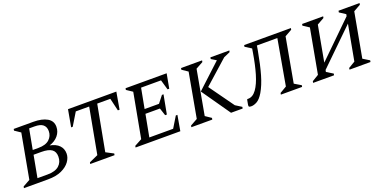

<svg xmlns="http://www.w3.org/2000/svg" viewBox="-14 -1185 3634 1818"><g transform="rotate(-20 1803.0 -276.0)"><path d="M10 0 13 -16 85 -56 167 -504 108 -544 111 -560H308Q395 -560 446.5 -530.5Q498 -501 498 -442Q498 -392 465.5 -353Q433 -314 377 -297Q439 -285 470.5 -252Q502 -219 502 -170Q502 -129 474 -90Q446 -51 391 -25.5Q336 0 253 0ZM304 -515H250L212 -311H269Q343 -311 379.5 -344.5Q416 -378 416 -428Q416 -470 389.5 -492.5Q363 -515 304 -515ZM282 -266H204L163 -45H264Q342 -45 380.5 -79Q419 -113 419 -170Q419 -220 386 -243Q353 -266 282 -266Z M678 0 681 -16 770 -56 855 -515H720L643 -388H627L658 -560H1145L1115 -388H1098L1068 -515H936L850 -56L926 -16L923 0Z M1135 0 1138 -16 1212 -56 1295 -504 1235 -544 1238 -560H1652L1625 -414H1608L1579 -515H1378L1340 -313H1485L1540 -383H1556L1520 -192H1503L1478 -268H1332L1290 -45H1530L1597 -155H1613L1586 0Z M1697 0 1700 -16 1772 -56 1853 -504 1794 -544 1797 -560H2009L2006 -544L1933 -504L1852 -56L1911 -16L1908 0ZM2097 0 1897 -287 2141 -513 2090 -544 2093 -560H2284L2280 -544L2216 -516L1977 -303L2155 -55L2217 -16L2214 0Z M2599 0 2602 -16 2670 -56 2751 -515H2545L2537 -467Q2512 -328 2485 -235.5Q2458 -143 2421 -80Q2389 -27 2357.5 -9.5Q2326 8 2300 8Q2280 8 2276 3Q2272 -2 2274 -16L2283 -65L2287 -69H2295Q2342 -69 2378.5 -119.5Q2415 -170 2441.5 -260Q2468 -350 2487 -467L2493 -504L2430 -544L2433 -560H2904L2901 -544L2830 -504L2749 -56L2816 -16L2813 0Z M2924 0 2927 -16 2993 -56 3075 -504 3014 -544 3017 -560H3229L3226 -544L3155 -504L3089 -144L3438 -485L3442 -504L3381 -544L3384 -560H3596L3593 -544L3522 -504L3440 -56L3505 -16L3502 0H3291L3293 -16L3360 -56L3426 -415L3077 -75L3073 -56L3138 -16L3135 0Z"/></g></svg>

Font: Spectral SC
Style: Italic
Weight: 400
Italic angle: -10°
Designer: Jean-Baptiste Levee
Foundry: Production Type
Version: Version 2.001